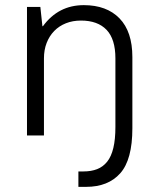

<svg xmlns="http://www.w3.org/2000/svg" viewBox="-20 -527 615 747"><path d="M85 -500H137L145 -425H147Q207 -507 306 -507Q395 -507 445 -455.5Q495 -404 495 -305V-28Q495 94 448 147Q401 200 315 200H285V140H305Q335 140 358 131Q381 122 397 102Q413 82 421 48.5Q429 15 429 -33V-300Q429 -375 394.5 -411Q360 -447 295 -447Q263 -447 236.5 -436.5Q210 -426 191 -406.5Q172 -387 161.5 -360Q151 -333 151 -300V0H85Z"/></svg>

Font: PT Root UI
Style: Regular
Weight: 400
Designer: Vitaly Kuzmin
Foundry: ParaType Ltd.
Version: Version 2.001G